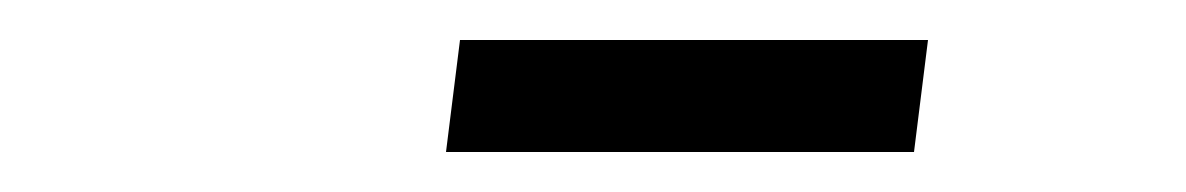

<svg xmlns="http://www.w3.org/2000/svg" viewBox="-20 -713 593 96"><path d="M210 -693H444L437 -637H203Z"/></svg>

Font: Haskoy
Style: Italic
Weight: 400
Designer: Ertekin Erdin
Foundry: Ertekin Erdin
Version: Version 2.000; ttfautohint (v1.8.4.7-5d5b)